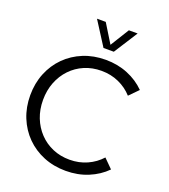

<svg xmlns="http://www.w3.org/2000/svg" viewBox="-173 -1100 1091 1238"><g transform="rotate(20 373.0 -481.5)"><path d="M694.8 -93.8Q644.5 -43 574.7 -14.2Q504.9 14.6 422.4 14.6Q339.8 14.6 270.3 -13.7Q200.7 -42 149.4 -93.5Q98.1 -145 69.8 -214.6Q41.5 -284.2 41.5 -366.2Q41.5 -448.7 69.8 -518.3Q98.1 -587.9 149.4 -639.2Q200.7 -690.4 270.3 -718.8Q339.8 -747.1 422.4 -747.1Q504.4 -747.1 574.2 -718.5Q644 -689.9 694.3 -639.2L634.3 -578.1Q595.2 -621.6 540.5 -646.2Q485.8 -670.9 420.9 -670.9Q357.9 -670.9 304.7 -648.2Q251.5 -625.5 212.2 -584.2Q172.9 -543 151.1 -487.3Q129.4 -431.6 129.4 -366.2Q129.4 -300.3 151.1 -244.9Q172.9 -189.5 212.2 -148.2Q251.5 -106.9 304.7 -84.2Q357.9 -61.5 420.9 -61.5Q485.8 -61.5 540.5 -86.2Q595.2 -110.8 634.3 -154.3ZM452.1 -813.5H381.3L277.3 -976.6H337.4L416.5 -848.1L496.1 -976.6H556.2Z"/></g></svg>

Font: Kumbh Sans
Style: Regular
Weight: 400
Version: Version 1.005